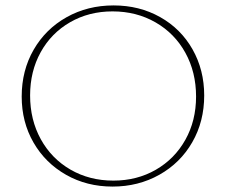

<svg xmlns="http://www.w3.org/2000/svg" viewBox="-20 -683 833 708"><path d="M60 -327Q60 -423 104 -499.5Q148 -576 225.5 -619.5Q303 -663 399 -663Q494 -663 570.5 -620Q647 -577 690 -501Q733 -425 733 -331Q733 -235 689 -158.5Q645 -82 567.5 -38.5Q490 5 395 5Q300 5 223.5 -38.5Q147 -82 103.5 -157.5Q60 -233 60 -327ZM703 -327Q703 -417 663.5 -488.5Q624 -560 553.5 -600.5Q483 -641 395 -641Q308 -641 238.5 -601Q169 -561 130 -490.5Q91 -420 91 -331Q91 -241 130.5 -169.5Q170 -98 240 -57.5Q310 -17 398 -17Q485 -17 554.5 -57Q624 -97 663.5 -167.5Q703 -238 703 -327Z"/></svg>

Font: Ysabeau SC Extralight
Style: Regular
Weight: 200
Designer: Christian Thalmann (Catharsis Fonts)
Version: Version 0.003